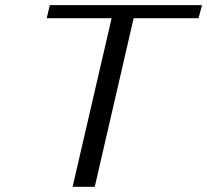

<svg xmlns="http://www.w3.org/2000/svg" viewBox="-20 -720 799 740"><path d="M171.9 -700.2H758.8L745.1 -649.9H495.1L345.2 0H259.8L410.2 -649.9H160.2Z"/></svg>

Font: Pfennig
Style: Italic
Weight: 500
Italic angle: -13°
Version: Version 20120410 ; ttfautohint (v0.8)